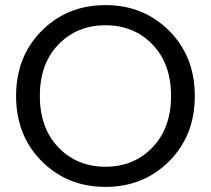

<svg xmlns="http://www.w3.org/2000/svg" viewBox="-20 -725 826 752"><path d="M642.5 -604.5Q743 -504 743 -349Q743 -194 642.5 -93.5Q542 7 393 7Q244 7 143.5 -93.5Q43 -194 43 -349Q43 -504 143.5 -604.5Q244 -705 393 -705Q542 -705 642.5 -604.5ZM136 -349Q136 -224 208.5 -148Q281 -72 393 -72Q505 -72 577.5 -148Q650 -224 650 -349Q650 -475 577.5 -550.5Q505 -626 393 -626Q281 -626 208.5 -550.5Q136 -475 136 -349Z"/></svg>

Font: SVN-Poppins
Style: Regular
Weight: 400
Designer: Ninad Kale (Devanagari), Jonny Pinhorn (Latin)
Foundry: Indian Type Foundry
Version: Version 3.002 2017